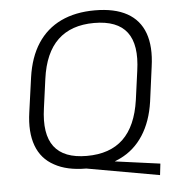

<svg xmlns="http://www.w3.org/2000/svg" viewBox="-54 -758 807 874"><g transform="rotate(-5 349.5 -320.5)"><path d="M310 7Q222 7 165 -25Q107 -56 84 -118.5Q61 -181 74 -271L96 -429Q109 -520 149.5 -582Q190 -644 256 -675.5Q322 -707 411 -707Q501 -707 558 -675.5Q615 -644 637.5 -582Q660 -520 647 -429L626 -271Q613 -181 572.5 -118.5Q532 -56 467 -25Q455 -19 442 -14L648 14L642 66ZM318 -50Q424 -50 484.5 -108Q545 -166 562 -284L580 -416Q597 -534 553 -592Q509 -650 403 -650Q298 -650 237 -592Q176 -534 160 -416L142 -284Q125 -166 169 -108Q213 -50 318 -50Z"/></g></svg>

Font: Pathway Extreme 8pt Thin 12pt ExtraLight
Style: Italic
Weight: 250
Italic angle: -8°
Version: Version 1.001;gftools[0.9.26]